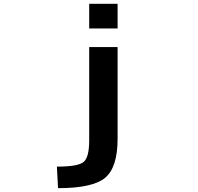

<svg xmlns="http://www.w3.org/2000/svg" viewBox="-20 -771 1040 1010"><path d="M449.2 -621.1V-751H598.6V-621.1ZM449.2 -32.2V-523.4H598.6V-41Q598.6 109.4 533.2 164.1Q467.8 218.8 285.2 218.8L279.3 105.5Q391.6 105.5 420.4 80.6Q449.2 55.7 449.2 -32.2Z"/></svg>

Font: GenEi Gothic M Regular
Style: Bold
Weight: 700
Designer: o_tamon (Modified); [Source Han Sans]
Ryoko NISHIZUKA  (kana & ideographs); Paul D. Hunt (Latin, Greek & Cyrillic); Wenl
Version: Version 1.1a;Original Version 1.004